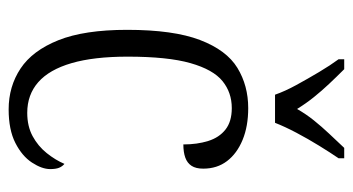

<svg xmlns="http://www.w3.org/2000/svg" viewBox="-206 -600 816 444"><g transform="rotate(90 202.0 -378.0)"><path d="M233 10Q180 10 138.5 -17.5Q97 -45 73 -105Q49 -165 49 -264Q49 -371 72.5 -432.5Q96 -494 137 -519Q178 -544 230 -544Q272 -544 303.5 -531Q335 -518 352.5 -495Q370 -472 370 -440Q370 -423 363.5 -413Q357 -403 344.5 -398.5Q332 -394 314 -394Q314 -426 306 -451.5Q298 -477 279.5 -491.5Q261 -506 230 -506Q194 -506 167.5 -484.5Q141 -463 126 -410.5Q111 -358 111 -265Q111 -187 126 -135.5Q141 -84 170 -58.5Q199 -33 241 -33Q272 -33 295 -45.5Q318 -58 334 -78Q350 -98 359 -119Q365 -114 368 -106.5Q371 -99 371 -86Q371 -67 356 -44Q341 -21 310.5 -5.5Q280 10 233 10ZM199 -606Q191 -629 176.5 -655.5Q162 -682 146.5 -708Q131 -734 117 -753V-766H140Q158 -748 174 -731Q190 -714 204.5 -696Q219 -678 232 -657Q244 -678 258.5 -696Q273 -714 289 -731Q305 -748 322 -766H346V-753Q333 -734 317 -708Q301 -682 287 -655.5Q273 -629 264 -606Z"/></g></svg>

Font: Noto Serif Ethiopic Condensed Light
Style: Regular
Weight: 300
Width: 3
Designer: Monotype Design Team
Foundry: Monotype Imaging Inc.
Version: Version 2.102